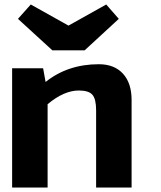

<svg xmlns="http://www.w3.org/2000/svg" viewBox="-20 -835 716 855"><path d="M34 0V-531H172L183 -470Q282 -549 420 -549Q489 -549 527.5 -507Q566 -465 566 -390V0H408V-344Q408 -394 391.5 -413Q375 -432 331 -432Q265 -432 192 -371V0ZM60 -751 117 -815 285 -721 453 -815 509 -751 357 -611H213Z"/></svg>

Font: Fix15 Mono
Style: Bold
Weight: 700
Designer: Carrois Corporate & Edenspiekermann AG
Foundry: Carrois Corporate GbR & Edenspiekermann AG
Version: Version 3.206